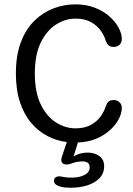

<svg xmlns="http://www.w3.org/2000/svg" viewBox="-20 -645 613 882"><path d="M303.5 217.5Q290.5 217.5 278.5 216.2Q266.5 215 256.5 212Q228 203.5 228 186.5Q228 176 234.8 170.5Q241.5 165 252.5 165Q260.5 165 271.5 168Q278.5 169.5 288.8 170.2Q299 171 309 171Q344 171 368 158.8Q392 146.5 392 123.5Q392 109 383 102.8Q374 96.5 360 96.5Q345.5 96.5 334.5 98.5Q323.5 100.5 314.5 104Q307 107 299.8 108.8Q292.5 110.5 284.5 110.5Q273.5 110.5 267.5 104.8Q261.5 99 261.5 89Q261.5 85 262.8 79.8Q264 74.5 266 70L287 7.5Q240.5 2 198.5 -19.8Q156.5 -41.5 123.8 -79.8Q91 -118 72 -174.8Q53 -231.5 53 -307.5Q53 -391.5 76.2 -452Q99.5 -512.5 138.8 -550.5Q178 -588.5 226.5 -606.8Q275 -625 326 -625Q376 -625 415.2 -609.8Q454.5 -594.5 482.2 -570Q510 -545.5 524.8 -518Q539.5 -490.5 539.5 -466Q539.5 -449 528.8 -439.2Q518 -429.5 503.5 -429.5Q485.5 -429.5 477.8 -437.8Q470 -446 465 -460Q459.5 -480 443.5 -503.2Q427.5 -526.5 398.8 -543Q370 -559.5 327 -559.5Q280 -559.5 237.2 -532.2Q194.5 -505 167.2 -449.2Q140 -393.5 140 -307.5Q140 -221.5 167.2 -165.5Q194.5 -109.5 237.2 -82.5Q280 -55.5 327 -55.5Q370 -55.5 398.8 -72Q427.5 -88.5 443.5 -111.8Q459.5 -135 465 -155Q470 -169.5 477.8 -177.5Q485.5 -185.5 503.5 -185.5Q518 -185.5 528.8 -175.5Q539.5 -165.5 539.5 -148.5Q539.5 -125 525.8 -98.5Q512 -72 486 -48Q460 -24 423 -8.2Q386 7.5 338 9.5L318 73.5Q330.5 65.5 347.2 60.8Q364 56 382 56Q401 56 418.2 62.2Q435.5 68.5 447 82.2Q458.5 96 458.5 118Q458.5 151.5 436.8 173.8Q415 196 380 206.8Q345 217.5 303.5 217.5Z"/></svg>

Font: Sono
Style: Regular
Weight: 400
Designer: Tyler Finck
Foundry: Tyler Finck
Version: Version 2.112